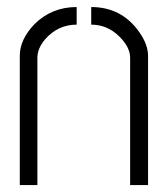

<svg xmlns="http://www.w3.org/2000/svg" viewBox="-20 -534 484 554"><path d="M37.1 0V-373Q37.1 -419.9 79.1 -463.9Q128.9 -513.7 201.2 -513.7V-462.9Q147.5 -462.9 110.4 -420.9Q87.9 -394.5 87.9 -367.2V0ZM243.2 -462.9V-513.7Q331.1 -513.7 381.8 -441.4Q407.2 -405.3 407.2 -373V0H355.5V-367.2Q355.5 -398.4 323.2 -429.7Q289.1 -462.9 243.2 -462.9Z"/></svg>

Font: Post No Bills Jaffna
Style: Regular
Weight: 400
Designer: Kosala Senevirathne, Siva Puranthara, Lasantha Premarathna, Tharique Azeez
Foundry: Mooniak
Version: Version 1.220 ; ttfautohint (v1.6)